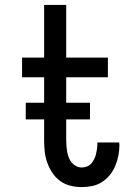

<svg xmlns="http://www.w3.org/2000/svg" viewBox="-20 -755 540 783"><path d="M313 8Q290 8 267.5 2.5Q245 -3 226 -16.5Q207 -30 194 -49.5Q181 -69 173 -91Q165 -113 162.5 -136Q160 -159 160 -183V-440H70V-520H160V-735H250V-520H420V-440H250V-183Q250 -171 251 -159Q252 -147 254 -135.5Q256 -124 260.5 -112.5Q265 -101 272.5 -92Q280 -83 290.5 -77.5Q301 -72 313 -72Q324 -72 334.5 -76Q345 -80 352 -88Q359 -96 364 -106Q369 -116 371.5 -126Q374 -136 375.5 -147Q377 -158 377 -169V-174H466Q466 -172 466.5 -169.5Q467 -167 467 -164Q467 -143 463 -121.5Q459 -100 450.5 -79.5Q442 -59 428.5 -42Q415 -25 396.5 -13Q378 -1 356.5 3.5Q335 8 313 8ZM85 -268V-336H347V-268Z"/></svg>

Font: Iosevka Curly Medium
Style: Regular
Weight: 500
Monospace: yes
Designer: Belleve Invis
Foundry: Belleve Invis
Version: Version 22.1.2; ttfautohint (v1.8.4)